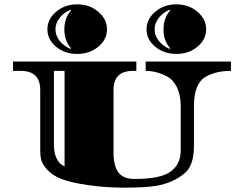

<svg xmlns="http://www.w3.org/2000/svg" viewBox="-20 -841 1087 883"><path d="M650 -558H1042V-515Q972 -515 926 -488Q872 -457 872 -353V-171Q872 -81 831 -46Q779 0 696 14Q644 22 553.5 22Q463 22 382.5 10Q302 -2 261 -18.5Q220 -35 197 -61Q174 -87 169.5 -106Q165 -125 165 -151V-427Q165 -515 76 -515H40V-558H607V-515H591Q502 -515 502 -427V-141Q502 -78 524.5 -48Q547 -18 598 -18Q720 -18 765.5 -52.5Q811 -87 811 -147V-353Q811 -404 794 -439Q777 -474 749 -489Q700 -515 650 -515ZM277 -515H228V-177Q228 -114 260 -86Q267 -80 277 -76ZM888 -787Q928 -753 928 -706Q928 -659 888 -626Q848 -593 791 -593Q734 -593 694 -626Q654 -659 654 -706Q654 -753 694 -787Q734 -821 791 -821Q848 -821 888 -787ZM432 -787Q472 -753 472 -706Q472 -659 432 -626Q392 -593 335 -593Q278 -593 238 -626Q198 -659 198 -706Q198 -753 238 -787Q278 -821 335 -821Q392 -821 432 -787ZM307 -793 304 -796Q273 -783 254 -758.5Q235 -734 235 -706Q235 -678 254 -653.5Q273 -629 304 -616L307 -619Q276 -653 276 -706Q276 -759 307 -793ZM763 -793 760 -796Q729 -783 710 -758.5Q691 -734 691 -706Q691 -678 710 -653.5Q729 -629 760 -616L763 -619Q732 -653 732 -706Q732 -759 763 -793Z"/></svg>

Font: Diplomata SC
Style: Regular
Weight: 400
Width: 7
Designer: Eduardo Rodriguez Tunni
Foundry: Eduardo Rodriguez Tunni
Version: Version 1.001